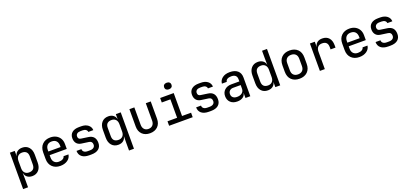

<svg xmlns="http://www.w3.org/2000/svg" viewBox="46 -2110 7709 3620"><g transform="rotate(-20 3900.0 -299.5)"><path d="M88 180V-550H186V-444H187Q195 -498 235 -529Q275 -560 337 -560Q419 -560 468 -504.5Q517 -449 517 -354V-197Q517 -101 468 -45.5Q419 10 337 10Q276 10 236 -21Q196 -52 187 -106H185L187 21V180ZM302 -76Q357 -76 387.5 -104.5Q418 -133 418 -197V-353Q418 -417 387.5 -445.5Q357 -474 302 -474Q249 -474 218 -441Q187 -408 187 -348V-202Q187 -142 218 -109Q249 -76 302 -76Z M900 10Q801 10 740.5 -49Q680 -108 680 -210V-340Q680 -442 740.5 -501Q801 -560 900 -560Q966 -560 1015.5 -533.5Q1065 -507 1092.5 -459.5Q1120 -412 1120 -349V-250H777V-202Q777 -142 810 -108Q843 -74 900 -74Q948 -74 979 -92Q1010 -110 1016 -142H1115Q1105 -72 1046 -31Q987 10 900 10ZM777 -349V-323H1023V-349Q1023 -412 991 -446Q959 -480 900 -480Q841 -480 809 -446Q777 -412 777 -349Z M1478 8Q1384 8 1332 -34Q1280 -76 1280 -152H1378Q1378 -116 1404.5 -95.5Q1431 -75 1478 -75H1522Q1571 -75 1597.5 -96Q1624 -117 1624 -155Q1624 -222 1558 -230L1410 -251Q1351 -260 1319 -299.5Q1287 -339 1287 -402Q1287 -476 1337 -517Q1387 -558 1477 -558H1521Q1605 -558 1657 -518Q1709 -478 1712 -412H1612Q1610 -440 1586 -458.5Q1562 -477 1521 -477H1477Q1432 -477 1407.5 -457Q1383 -437 1383 -403Q1383 -348 1438 -341L1577 -321Q1720 -302 1720 -155Q1720 -77 1668.5 -34.5Q1617 8 1522 8Z M2213 180V21L2215 -104H2213Q2203 -51 2163.5 -20.5Q2124 10 2064 10Q1981 10 1932 -45.5Q1883 -101 1883 -197V-354Q1883 -449 1932 -504.5Q1981 -560 2064 -560Q2125 -560 2165 -529Q2205 -498 2214 -444V-550H2312V180ZM2098 -76Q2151 -76 2182 -109Q2213 -142 2213 -202V-348Q2213 -408 2182 -441Q2151 -474 2098 -474Q2043 -474 2012.5 -446Q1982 -418 1982 -357V-193Q1982 -132 2012.5 -104Q2043 -76 2098 -76Z M2699 10Q2602 10 2544 -47Q2486 -104 2486 -202V-550H2585V-202Q2585 -144 2615.5 -110.5Q2646 -77 2699 -77Q2753 -77 2784 -110.5Q2815 -144 2815 -202V-550H2914V-202Q2914 -104 2855.5 -47Q2797 10 2699 10Z M3083 0V-90H3276V-460H3103V-550H3375V-90H3556V0ZM3316 -647Q3282 -647 3262 -664.5Q3242 -682 3242 -712Q3242 -743 3262 -761Q3282 -779 3316 -779Q3350 -779 3370 -761Q3390 -743 3390 -712Q3390 -682 3370 -664.5Q3350 -647 3316 -647Z M3878 8Q3784 8 3732 -34Q3680 -76 3680 -152H3778Q3778 -116 3804.5 -95.5Q3831 -75 3878 -75H3922Q3971 -75 3997.5 -96Q4024 -117 4024 -155Q4024 -222 3958 -230L3810 -251Q3751 -260 3719 -299.5Q3687 -339 3687 -402Q3687 -476 3737 -517Q3787 -558 3877 -558H3921Q4005 -558 4057 -518Q4109 -478 4112 -412H4012Q4010 -440 3986 -458.5Q3962 -477 3921 -477H3877Q3832 -477 3807.5 -457Q3783 -437 3783 -403Q3783 -348 3838 -341L3977 -321Q4120 -302 4120 -155Q4120 -77 4068.5 -34.5Q4017 8 3922 8Z M4449 10Q4364 10 4314.5 -37.5Q4265 -85 4265 -162Q4265 -239 4316.5 -286Q4368 -333 4452 -333H4613V-375Q4613 -476 4501 -476Q4451 -476 4420.5 -457.5Q4390 -439 4388 -406H4290Q4295 -473 4351 -516.5Q4407 -560 4501 -560Q4602 -560 4657 -512Q4712 -464 4712 -377V0H4615V-101H4613Q4606 -50 4562.5 -20Q4519 10 4449 10ZM4475 -73Q4538 -73 4575.5 -103.5Q4613 -134 4613 -187V-260H4461Q4418 -260 4391.5 -234.5Q4365 -209 4365 -167Q4365 -124 4394 -98.5Q4423 -73 4475 -73Z M5064 10Q4981 10 4932 -45.5Q4883 -101 4883 -196V-354Q4883 -449 4932 -504.5Q4981 -560 5064 -560Q5125 -560 5165.5 -529Q5206 -498 5215 -444L5213 -572V-730H5312V0H5214V-107Q5205 -52 5165 -21Q5125 10 5064 10ZM5098 -76Q5151 -76 5182 -109Q5213 -142 5213 -202V-348Q5213 -408 5182 -441Q5151 -474 5098 -474Q5043 -474 5012.5 -445.5Q4982 -417 4982 -353V-197Q4982 -133 5012.5 -104.5Q5043 -76 5098 -76Z M5700 8Q5599 8 5539.5 -50Q5480 -108 5480 -212V-338Q5480 -442 5539.5 -500Q5599 -558 5700 -558Q5801 -558 5860.5 -500Q5920 -442 5920 -338V-212Q5920 -108 5860.5 -50Q5801 8 5700 8ZM5700 -79Q5756 -79 5788.5 -110.5Q5821 -142 5821 -203V-347Q5821 -408 5788.5 -439.5Q5756 -471 5700 -471Q5644 -471 5611.5 -439.5Q5579 -408 5579 -347V-203Q5579 -142 5611.5 -110.5Q5644 -79 5700 -79Z M6108 0V-550H6206V-444H6207Q6215 -498 6253.5 -529Q6292 -560 6356 -560Q6441 -560 6488 -507.5Q6535 -455 6535 -360V-312H6436V-359Q6436 -474 6323 -474Q6266 -474 6236.5 -441Q6207 -408 6207 -347V0Z M6900 10Q6801 10 6740.5 -49Q6680 -108 6680 -210V-340Q6680 -442 6740.5 -501Q6801 -560 6900 -560Q6966 -560 7015.5 -533.5Q7065 -507 7092.5 -459.5Q7120 -412 7120 -349V-250H6777V-202Q6777 -142 6810 -108Q6843 -74 6900 -74Q6948 -74 6979 -92Q7010 -110 7016 -142H7115Q7105 -72 7046 -31Q6987 10 6900 10ZM6777 -349V-323H7023V-349Q7023 -412 6991 -446Q6959 -480 6900 -480Q6841 -480 6809 -446Q6777 -412 6777 -349Z M7478 8Q7384 8 7332 -34Q7280 -76 7280 -152H7378Q7378 -116 7404.5 -95.5Q7431 -75 7478 -75H7522Q7571 -75 7597.5 -96Q7624 -117 7624 -155Q7624 -222 7558 -230L7410 -251Q7351 -260 7319 -299.5Q7287 -339 7287 -402Q7287 -476 7337 -517Q7387 -558 7477 -558H7521Q7605 -558 7657 -518Q7709 -478 7712 -412H7612Q7610 -440 7586 -458.5Q7562 -477 7521 -477H7477Q7432 -477 7407.5 -457Q7383 -437 7383 -403Q7383 -348 7438 -341L7577 -321Q7720 -302 7720 -155Q7720 -77 7668.5 -34.5Q7617 8 7522 8Z"/></g></svg>

Font: JetBrains Mono NL Medium
Style: Regular
Weight: 500
Monospace: yes
Designer: Philipp Nurullin, Konstantin Bulenkov
Foundry: JetBrains
Version: Version 2.305; ttfautohint (v1.8.4.7-5d5b)